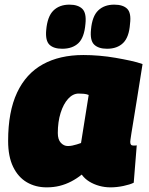

<svg xmlns="http://www.w3.org/2000/svg" viewBox="-20 -797 640 827"><path d="M456 10Q431 10 407.5 3.5Q384 -3 364.5 -15Q345 -27 332 -45Q311 -28 287 -15.5Q263 -3 237 3.5Q211 10 181 10Q133 10 95.5 -12Q58 -34 36.5 -78.5Q15 -123 15 -190Q15 -316 53.5 -398Q92 -480 164.5 -520Q237 -560 339 -560Q372 -560 407.5 -557Q443 -554 477.5 -548Q512 -542 542 -535.5Q572 -529 594 -521Q580 -433 570.5 -373.5Q561 -314 555 -278Q549 -242 546 -223Q543 -204 542 -196Q541 -188 541 -186Q541 -178 544 -174Q547 -170 555 -170Q558 -170 562 -170Q566 -170 569 -171L556 -10Q540 -2 511.5 4Q483 10 456 10ZM329 -181 362 -388Q352 -392 341 -393Q330 -394 319 -394Q294 -394 273.5 -371.5Q253 -349 241 -310.5Q229 -272 229 -224Q229 -196 242 -182Q255 -168 272 -168Q282 -168 291.5 -170Q301 -172 311 -175Q321 -178 329 -181ZM441 -587Q404 -587 385.5 -605Q367 -623 372 -670Q377 -727 403 -752Q429 -777 472 -777Q510 -777 528 -759Q546 -741 540 -694Q536 -637 510.5 -612Q485 -587 441 -587ZM248 -587Q211 -587 193 -604.5Q175 -622 179 -667Q184 -726 210 -751.5Q236 -777 279 -777Q316 -777 334.5 -759Q353 -741 348 -694Q343 -635 317.5 -611Q292 -587 248 -587Z"/></svg>

Font: Georama ExtraCondensed Thin Black
Style: Italic
Weight: 900
Italic angle: -9°
Version: Version 1.001